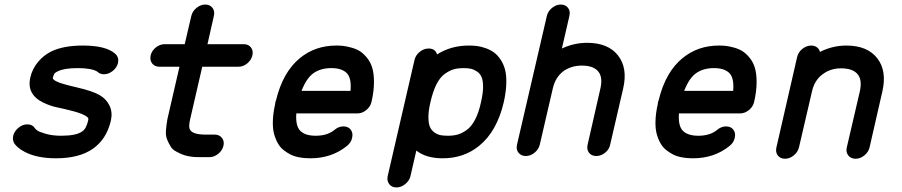

<svg xmlns="http://www.w3.org/2000/svg" viewBox="-20 -677 3960 843"><path d="M344 -477Q447 -477 487 -440Q503 -425 498 -400Q493 -380 475 -365.5Q457 -351 436 -351Q419 -351 408 -362Q383 -378 321 -378Q262 -378 234 -364Q223 -359 219.5 -354.5Q216 -350 212 -336Q212 -334 212 -333Q212 -332 213 -330.5Q214 -329 217.5 -326Q221 -323 227 -320Q245 -310 316.5 -293.5Q388 -277 418 -259Q446 -243 460.5 -214Q475 -185 467 -148Q448 -66 388 -24Q328 18 226 18Q141 18 87 -11Q57 -27 43 -47Q34 -62 38 -81Q43 -101 61 -116Q79 -131 100 -131Q123 -131 134 -113Q137 -109 144.5 -103.5Q152 -98 181 -89.5Q210 -81 249 -81Q315 -81 341 -100Q359 -112 367 -148Q369 -155 367 -159Q365 -163 353 -170Q335 -180 299 -189.5Q263 -199 231 -205.5Q199 -212 167 -228Q135 -244 121 -268Q104 -297 113 -336Q121 -374 147 -405Q173 -436 207 -452Q260 -477 344 -477Z M820 -607Q825 -628 843 -642.5Q861 -657 881 -657Q902 -657 913 -642.5Q924 -628 919 -607L891 -483H1050Q1071 -483 1082 -468.5Q1093 -454 1088 -433.5Q1083 -413 1065.5 -398.5Q1048 -384 1027 -384H868L815 -154Q806 -118 816 -105Q829 -86 883 -86H922Q922 -86 923 -86Q943 -86 954.5 -71.5Q966 -57 961 -36.5Q956 -16 938 -1.5Q920 13 900 13Q899 13 899 13H860Q847 13 836 12.5Q825 12 808.5 9Q792 6 780 1Q768 -4 753 -12Q738 -20 730 -32.5Q722 -45 714.5 -62.5Q707 -80 708.5 -102.5Q710 -125 715 -154L768 -384H680Q659 -384 648 -398.5Q637 -413 641.5 -433.5Q646 -454 664 -468.5Q682 -483 703 -483H791Z M1519 -278Q1524 -335 1502 -356.5Q1480 -378 1435 -378Q1389 -378 1357.5 -356.5Q1326 -335 1304 -278ZM1281 -179Q1277 -124 1298.5 -102.5Q1320 -81 1366 -81Q1418 -81 1449 -107Q1467 -122 1488 -122Q1509 -122 1520 -107.5Q1531 -93 1526 -72Q1522 -51 1503 -36Q1436 18 1343 18Q1330 18 1317.5 17Q1305 16 1287.5 12.5Q1270 9 1255.5 1.5Q1241 -6 1226 -17.5Q1211 -29 1200.5 -47Q1190 -65 1183.5 -88.5Q1177 -112 1178 -146Q1179 -180 1188 -220Q1188 -224 1189 -228.5Q1190 -233 1192 -237Q1222 -361 1297 -422Q1364 -477 1457 -477Q1457 -477 1458 -477Q1473 -477 1486.5 -475.5Q1500 -474 1521 -468.5Q1542 -463 1558 -453.5Q1574 -444 1590 -425Q1606 -406 1614 -380.5Q1622 -355 1622 -316Q1622 -277 1611 -229Q1606 -208 1588 -193.5Q1570 -179 1549 -179Z M2092 -229Q2101 -268 2101 -295.5Q2101 -323 2094.5 -338.5Q2088 -354 2074.5 -363Q2061 -372 2047.5 -375Q2034 -378 2015 -378Q1991 -378 1973 -373Q1955 -368 1934 -353.5Q1913 -339 1897 -308Q1881 -277 1870 -229Q1861 -191 1861 -163.5Q1861 -136 1867.5 -120.5Q1874 -105 1887.5 -95.5Q1901 -86 1914.5 -83.5Q1928 -81 1947 -81Q1970 -81 1988.5 -86Q2007 -91 2028 -105.5Q2049 -120 2065.5 -151Q2082 -182 2092 -229ZM2038 -477Q2057 -477 2074 -475Q2091 -473 2111 -466Q2131 -459 2147 -448Q2163 -437 2176.5 -417.5Q2190 -398 2197 -373Q2204 -348 2203 -311Q2202 -274 2192 -229Q2162 -100 2084 -37Q2017 18 1924 18Q1850 18 1808 -16L1782 97Q1777 117 1759 131.5Q1741 146 1720.5 146Q1700 146 1689 131.5Q1678 117 1682 97L1800 -414Q1805 -435 1823 -449.5Q1841 -464 1862 -464Q1891 -464 1899 -438Q1960 -477 2038 -477Z M2381 -607Q2386 -628 2404 -642.5Q2422 -657 2442 -657Q2463 -657 2474 -642.5Q2485 -628 2480 -607L2447 -464Q2500 -489 2558 -489Q2650 -489 2693.5 -433.5Q2737 -378 2716 -288L2659 -42Q2655 -21 2637 -6.5Q2619 8 2598 8Q2577 8 2566 -6.5Q2555 -21 2560 -42L2616 -288Q2628 -340 2605 -365Q2584 -389 2535 -389Q2488 -389 2453 -364Q2418 -337 2407 -288L2350 -42Q2345 -21 2327 -6.5Q2309 8 2288.5 8Q2268 8 2256.5 -6.5Q2245 -21 2250 -42Z M3199 -278Q3204 -335 3182 -356.5Q3160 -378 3115 -378Q3069 -378 3037.5 -356.5Q3006 -335 2984 -278ZM2961 -179Q2957 -124 2978.5 -102.5Q3000 -81 3046 -81Q3098 -81 3129 -107Q3147 -122 3168 -122Q3189 -122 3200 -107.5Q3211 -93 3206 -72Q3202 -51 3183 -36Q3116 18 3023 18Q3010 18 2997.5 17Q2985 16 2967.5 12.5Q2950 9 2935.5 1.5Q2921 -6 2906 -17.5Q2891 -29 2880.5 -47Q2870 -65 2863.5 -88.5Q2857 -112 2858 -146Q2859 -180 2868 -220Q2868 -224 2869 -228.5Q2870 -233 2872 -237Q2902 -361 2977 -422Q3044 -477 3137 -477Q3137 -477 3138 -477Q3153 -477 3166.5 -475.5Q3180 -474 3201 -468.5Q3222 -463 3238 -453.5Q3254 -444 3270 -425Q3286 -406 3294 -380.5Q3302 -355 3302 -316Q3302 -277 3291 -229Q3286 -208 3268 -193.5Q3250 -179 3229 -179Z M3480 -427Q3485 -448 3503 -462.5Q3521 -477 3542 -477Q3556 -477 3566.5 -469.5Q3577 -462 3580 -449Q3635 -477 3696 -477Q3788 -477 3831.5 -421.5Q3875 -366 3854 -275L3798 -30Q3793 -9 3775 5.5Q3757 20 3736.5 20Q3716 20 3704.5 5.5Q3693 -9 3698 -30L3755 -275Q3767 -327 3744 -353Q3722 -377 3673 -377Q3626 -377 3592 -351Q3556 -325 3545 -275L3488 -30Q3483 -9 3465 5.5Q3447 20 3426.5 20Q3406 20 3395 5.5Q3384 -9 3389 -30Z"/></svg>

Font: Brass Mono
Style: Bold Italic
Weight: 700
Italic angle: -13°
Monospace: yes
Version: Version 1.000; ttfautohint (v1.8.3) -l 8 -r 50 -G 200 -x 14 